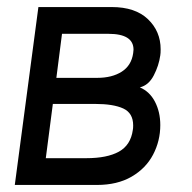

<svg xmlns="http://www.w3.org/2000/svg" viewBox="-20 -525 545 545"><path d="M297 -505Q364 -505 400 -470.5Q436 -436 436 -385Q436 -374 435 -368Q431 -339 416.5 -311Q402 -283 377 -277Q405 -265 420 -236Q435 -207 435 -170Q435 -125 414.5 -86Q394 -47 353.5 -23.5Q313 0 255 0H22L89 -505ZM358 -374 359 -384Q359 -429 288 -429H156L140 -304H256Q298 -304 325.5 -321.5Q353 -339 358 -374ZM357 -156Q358 -160 358 -169Q358 -204 330 -217Q302 -230 250 -230H130L110 -76H225Q284 -76 317.5 -94.5Q351 -113 357 -156Z"/></svg>

Font: Bellota
Style: Bold Italic
Weight: 700
Italic angle: -7.5°
Designer: Kemie Guaida
Foundry: Kemie Guaida
Version: Version 4.001